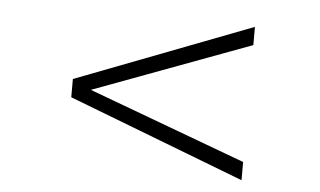

<svg xmlns="http://www.w3.org/2000/svg" viewBox="-43 -625 1085 651"><g transform="rotate(5 500.0 -300.0)"><path d="M200.2 -269V-331.1L799.8 -561V-499L264.2 -299.8L799.8 -101.1V-39.1Z"/></g></svg>

Font: BabelStone Ogham Pictish
Style: Italic
Weight: 400
Italic angle: -30°
Designer: Andrew West
Foundry: BabelStone
Version: Version 1.02 March 14, 2022